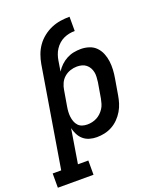

<svg xmlns="http://www.w3.org/2000/svg" viewBox="-211 -842 979 1164"><g transform="rotate(-20 279.0 -260.0)"><path d="M-42 215V123H13L120 -524Q125 -553 135.5 -582Q146 -611 164 -636.5Q182 -662 207.5 -682Q233 -702 261.5 -714Q290 -726 319.5 -730.5Q349 -735 379 -735V-643Q361 -643 343 -639.5Q325 -636 307.5 -628Q290 -620 275.5 -607Q261 -594 250.5 -578Q240 -562 234 -544.5Q228 -527 225 -509L214 -441Q227 -462 245 -479Q263 -496 284.5 -507.5Q306 -519 329.5 -523.5Q353 -528 376 -528Q403 -528 429 -519.5Q455 -511 473 -492.5Q491 -474 501 -449.5Q511 -425 514.5 -398.5Q518 -372 516.5 -344Q515 -316 510 -288L493 -188Q489 -163 481.5 -138.5Q474 -114 460.5 -91Q447 -68 428 -48.5Q409 -29 385.5 -16Q362 -3 336.5 2.5Q311 8 286 8Q262 8 239.5 1.5Q217 -5 200 -19.5Q183 -34 172.5 -54.5Q162 -75 157 -97L121 123H188V215ZM258 -84Q274 -84 289.5 -87.5Q305 -91 319.5 -98.5Q334 -106 346 -117.5Q358 -129 367 -143Q376 -157 380.5 -172.5Q385 -188 388 -203L405 -303Q407 -319 408 -335.5Q409 -352 406 -367Q403 -382 395.5 -395.5Q388 -409 376 -418.5Q364 -428 349 -432Q334 -436 317 -436Q317 -436 317 -436Q317 -436 317 -436Q296 -436 274.5 -429Q253 -422 235.5 -407Q218 -392 208.5 -371Q199 -350 196 -329L179 -229Q176 -212 175 -195.5Q174 -179 176 -163Q178 -147 183.5 -132Q189 -117 199.5 -105.5Q210 -94 225.5 -89Q241 -84 258 -84Z"/></g></svg>

Font: Iosevka Etoile SmBdObl
Style: Regular
Weight: 600
Italic angle: -9°
Designer: Belleve Invis
Foundry: Belleve Invis
Version: Version 15.5.2; ttfautohint (v1.8.4)